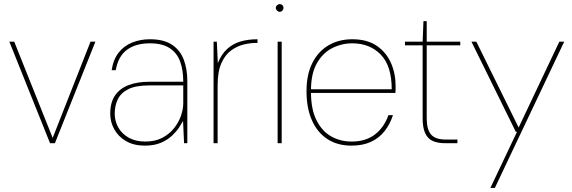

<svg xmlns="http://www.w3.org/2000/svg" viewBox="-20 -704 2813 944"><path d="M226 0 26 -499H50L239 -26L425 -499H449L250 0Z M692 12Q638 12 600 -10Q562 -32 542 -68Q522 -104 522 -145Q522 -200 545.5 -234.5Q569 -269 612 -285.5Q655 -302 713 -302H881Q881 -360 865.5 -402Q850 -444 814 -467.5Q778 -491 717 -491Q647 -491 604 -459Q561 -427 549 -359H529Q537 -412 563.5 -445.5Q590 -479 630 -495Q670 -511 717 -511Q786 -511 826.5 -483.5Q867 -456 884 -409.5Q901 -363 901 -306V0H885L880 -109Q874 -98 861 -78Q848 -58 826.5 -37.5Q805 -17 772 -2.5Q739 12 692 12ZM694 -8Q743 -8 778 -26.5Q813 -45 836 -74Q859 -103 870 -135.5Q881 -168 881 -197V-284H713Q647 -284 610.5 -265.5Q574 -247 559 -215.5Q544 -184 544 -145Q544 -109 561.5 -77.5Q579 -46 613 -27Q647 -8 694 -8Z M1030 0V-499H1046L1051 -394Q1069 -438 1097 -463.5Q1125 -489 1162.5 -500Q1200 -511 1246 -511V-493H1239Q1212 -493 1179.5 -485.5Q1147 -478 1117 -456.5Q1087 -435 1068.5 -393.5Q1050 -352 1050 -284V0Z M1345 0V-499H1365V0ZM1355 -646Q1348 -646 1342 -652Q1336 -658 1336 -665Q1336 -673 1342.5 -678.5Q1349 -684 1355 -684Q1363 -684 1368.5 -678.5Q1374 -673 1374 -665Q1374 -658 1368.5 -652Q1363 -646 1355 -646Z M1709 12Q1638 12 1588.5 -21Q1539 -54 1513 -114Q1487 -174 1487 -255Q1487 -337 1515.5 -394Q1544 -451 1595 -481Q1646 -511 1712 -511Q1785 -511 1832 -479Q1879 -447 1902 -395Q1925 -343 1925 -282Q1925 -272 1925 -265Q1925 -258 1924 -247H1498V-265H1906Q1906 -380 1852 -435.5Q1798 -491 1712 -491Q1660 -491 1613.5 -467.5Q1567 -444 1538 -393Q1509 -342 1509 -260V-251Q1509 -166 1536.5 -112Q1564 -58 1609 -33Q1654 -8 1709 -8Q1778 -8 1823 -42.5Q1868 -77 1890 -138H1912Q1898 -94 1871.5 -60Q1845 -26 1804.5 -7Q1764 12 1709 12Z M2167 0Q2132 0 2107.5 -11Q2083 -22 2070.5 -49Q2058 -76 2058 -122V-481H1971V-499H2058L2062 -600H2078V-499H2243V-481H2078V-122Q2078 -67 2099.5 -42.5Q2121 -18 2171 -18H2229V0Z M2391 220 2522 -56H2516L2298 -499H2322L2530 -77L2730 -499H2754L2413 220Z"/></svg>

Font: DM Sans 20pt Thin
Style: Regular
Weight: 250
Version: Version 4.004;gftools[0.9.30]